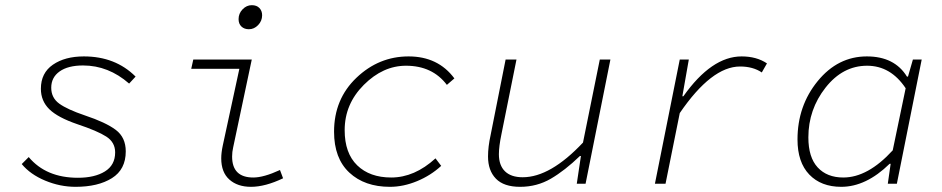

<svg xmlns="http://www.w3.org/2000/svg" viewBox="-20 -710 3640 742"><path d="M272 12Q212 12 154.5 -12Q97 -36 64 -76L91 -103Q158 -23 281 -23Q346 -23 385.5 -47.5Q425 -72 425 -121Q425 -160 391 -182Q357 -204 279 -230Q203 -256 170.5 -288Q138 -320 138 -367Q138 -428 184.5 -460Q231 -492 304 -492Q426 -492 504 -414L479 -387Q399 -457 301 -457Q243 -457 210.5 -434Q178 -411 178 -371Q178 -332 209 -309.5Q240 -287 308 -264Q389 -237 427.5 -208Q466 -179 466 -125Q466 -55 412.5 -21.5Q359 12 272 12Z M950 12Q898 12 866.5 -16Q835 -44 835 -98Q835 -120 841 -148L905 -444H719L727 -480H953L881 -140Q877 -123 877 -105Q877 -24 959 -24Q999 -24 1062 -53L1074 -21Q1005 12 950 12ZM942 -597Q924 -597 913 -607.5Q902 -618 902 -636Q902 -658 917.5 -674Q933 -690 953 -690Q972 -690 982.5 -679Q993 -668 993 -651Q993 -629 977.5 -613Q962 -597 942 -597Z M1487 12Q1389 12 1330 -43Q1271 -98 1271 -201Q1271 -327 1357.5 -409.5Q1444 -492 1559 -492Q1673 -492 1736 -407L1707 -382Q1651 -456 1549 -456Q1460 -456 1386 -382Q1312 -308 1312 -207Q1312 -118 1360.5 -71Q1409 -24 1492 -24Q1582 -24 1663 -98L1685 -69Q1645 -32 1592 -10Q1539 12 1487 12Z M1990 12Q1927 12 1896.5 -19.5Q1866 -51 1866 -105Q1866 -143 1876 -188L1934 -480H1976L1918 -192Q1908 -144 1908 -114Q1908 -71 1931.5 -48Q1955 -25 2000 -25Q2107 -25 2233 -159L2298 -480H2339L2243 0H2209L2225 -107H2221Q2163 -51 2109 -19.5Q2055 12 1990 12Z M2511 0 2607 -480H2642L2617 -338H2621Q2730 -492 2846 -492Q2904 -492 2944 -465L2924 -430Q2890 -453 2840 -453Q2730 -453 2607 -273L2552 0Z M3231 12Q3153 12 3107.5 -35.5Q3062 -83 3062 -171Q3062 -301 3140 -396.5Q3218 -492 3330 -492Q3437 -492 3485 -414H3489L3508 -480H3542L3446 0H3411L3422 -77H3418Q3327 12 3231 12ZM3239 -24Q3334 -24 3430 -129L3480 -369Q3422 -456 3331 -456Q3237 -456 3170.5 -371.5Q3104 -287 3104 -179Q3104 -102 3140 -63Q3176 -24 3239 -24Z"/></svg>

Font: TypoPRO Source Code Pro
Style: Italic
Weight: 300
Italic angle: -11°
Monospace: yes
Designer: Paul D. Hunt, Teo Tuominen
Foundry: Adobe Systems Incorporated
Version: Version 1.030;PS 1.0;hotconv 1.0.84;makeotf.lib2.5.63406